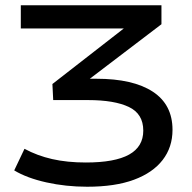

<svg xmlns="http://www.w3.org/2000/svg" viewBox="-20 -517 728 729"><path d="M311 192Q230 192 156 175.5Q82 159 34 130L73 48Q121 74 178 87Q235 100 306 100Q416 100 470 70Q524 40 524 -21Q524 -85 469 -111Q414 -137 315 -137H182L179 -198L490 -440V-409H59V-497H593V-425L296 -199L274 -218H346Q485 -218 560 -169Q635 -120 635 -24Q635 42 597.5 90.5Q560 139 488.5 165.5Q417 192 311 192Z"/></svg>

Font: Nunito Sans 7pt Expanded Medium
Style: Regular
Weight: 500
Width: 7
Designer: Vernon Adams
Foundry: Vernon Adams
Version: Version 3.101;gftools[0.9.27]